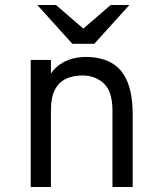

<svg xmlns="http://www.w3.org/2000/svg" viewBox="-20 -752 656 772"><path d="M103.5 0V-511H184.8V-415.5L172 -433Q184 -460.8 205.9 -480.9Q227.8 -501 257.8 -512Q287.9 -523 324.5 -523Q385.6 -523 427.9 -499.4Q470.1 -475.9 491.8 -424.6Q513.5 -373.2 513.5 -290.2V0H432.2V-306Q432.2 -384.4 397.6 -416.4Q363 -448.5 312 -448.5Q275.1 -448.5 246.4 -435.6Q217.6 -422.6 201.2 -392.1Q184.8 -361.5 184.8 -308V0ZM270.8 -576 129.8 -732H205L315 -637L425 -732H500.2L359.2 -576Z"/></svg>

Font: Overpass Mono Light
Style: Regular
Weight: 300
Monospace: yes
Designer: Delve Withrington, Dave Bailey
Foundry: Delve Fonts LLC
Version: Version 4.000